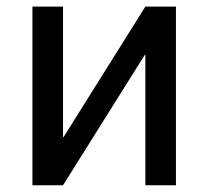

<svg xmlns="http://www.w3.org/2000/svg" viewBox="-20 -548 617 568"><path d="M500.5 0H410V-386H408.5L166.5 0H76V-528.5H166.5V-142.5H168L410 -528.5H500.5Z"/></svg>

Font: Roberto Sans
Style: Regular
Weight: 400
Designer: Google (font) & Cristiano Sobral (main changes)
Version: Version 1.500; ttfautohint (v1.8.4.7-5d5b-dirty)